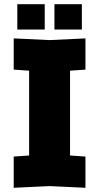

<svg xmlns="http://www.w3.org/2000/svg" viewBox="-20 -886 470 910"><path d="M45 4V-144L118 -149V-551L45 -556V-704L215 -696L385 -704V-556L312 -551V-149L385 -144V4L215 -4ZM62 -746V-866H192V-746ZM238 -746V-866H368V-746Z"/></svg>

Font: Tektur ExtraBold
Style: Regular
Weight: 800
Designer: Adam Jagosz
Foundry: Adam Jagosz
Version: Version 1.005;gftools[0.9.30]